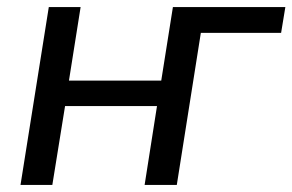

<svg xmlns="http://www.w3.org/2000/svg" viewBox="-20 -523 827 543"><path d="M38 0 118 -503H208L175 -295H436L469 -503H787L775 -430H548L480 0H389L424 -223H164L128 0Z"/></svg>

Font: Mulish Medium
Style: Italic
Weight: 500
Italic angle: -9°
Designer: Vernon Adams
Foundry: Vernon Adams
Version: Version 3.603; ttfautohint (v1.8.3)